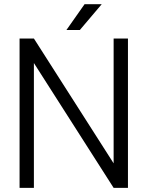

<svg xmlns="http://www.w3.org/2000/svg" viewBox="-20 -909 714 929"><path d="M144 -722.7 529.8 -118.7V-722.7H599.1V0H529.8L144 -604V0H74.7V-722.7ZM366.2 -763.7H301.3L389.2 -888.7H472.2Z"/></svg>

Font: Giphurs Light
Style: Regular
Weight: 300
Version: Version 0.920; ttfautohint (v1.8.4.7-5d5b)